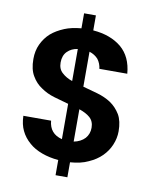

<svg xmlns="http://www.w3.org/2000/svg" viewBox="-94 -861 842 1022"><g transform="rotate(10 327.0 -350.5)"><path d="M276.9 4.9Q228 0.5 188 -14.2Q145.5 -29.8 118.2 -54.2Q86.9 -81.1 70.8 -115.2Q54.7 -147.9 53.2 -194.8H203.1Q209 -125 276.9 -107.9V-298.8Q238.3 -309.1 199.2 -320.8Q157.7 -333 127 -355Q94.2 -376 74.2 -411.1Q53.2 -445.3 53.2 -502Q53.2 -546.9 69.8 -582Q86.9 -618.7 116.2 -645Q144.5 -669.4 187 -687Q223.6 -702.1 276.9 -707V-788.1H340.8V-707Q435.1 -699.7 494.1 -650.9Q551.8 -602.1 559.1 -511.2H408.2Q405.3 -539.1 388.2 -562Q370.1 -582.5 340.8 -591.8V-402.8Q379.9 -392.6 419.9 -380.9Q460.9 -369.1 493.2 -348.1Q525.4 -326.2 546.9 -291Q566.9 -256.3 566.9 -201.2Q566.9 -163.6 551.8 -127.9Q537.1 -92.3 508.8 -64Q480.5 -35.6 438 -17.1Q399.4 1.5 340.8 5.9V86.9H276.9ZM199.2 -508.8Q199.2 -473.1 221.2 -454.1Q243.7 -433.1 276.9 -421.9V-595.2Q243.2 -590.8 221.2 -568.8Q199.2 -546.9 199.2 -508.8ZM340.8 -106Q378.4 -113.3 400.9 -137.2Q421.9 -161.1 421.9 -194.8Q421.9 -230 398.9 -250Q378.4 -268.1 340.8 -280.8Z"/></g></svg>

Font: PoppinsZ SemiBold
Style: Regular
Weight: 600
Designer: Ninad Kale (Devanagari), Jonny Pinhorn (Latin)
Foundry: Indian Type Foundry
Version: Version 3.002;FEAKit 1.0